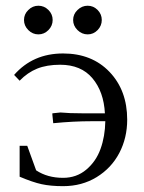

<svg xmlns="http://www.w3.org/2000/svg" viewBox="-20 -637 498 664"><path d="M28.8 -377.9Q93.8 -452.1 198.2 -452.1Q297.9 -452.1 358.9 -388.2Q419.9 -324.2 419.9 -223.1Q419.9 -160.2 392.6 -107.9Q365.2 -55.7 314.2 -24.4Q263.2 6.8 198.2 6.8Q155.3 6.8 124 0Q92.8 -6.8 47.9 -25.9V-132.8H74.2L105 -47.9Q144 -22 198.2 -22Q244.6 -22 278.3 -50.3Q312 -78.6 327.6 -121.8Q343.3 -165 344.2 -217.8H296.9Q234.4 -217.8 164.1 -210.9L161.1 -240.2V-245.1L189 -248Q218.8 -245.1 266.1 -245.1H342.8Q338.9 -319.8 299.6 -366.5Q260.3 -413.1 188 -413.1Q142.1 -413.1 108.6 -399.7Q75.2 -386.2 47.9 -357.9ZM77.9 -533Q63 -547.9 63 -567.9Q63 -587.9 77.9 -602.5Q92.8 -617.2 112.8 -617.2Q132.8 -617.2 147.5 -602.5Q162.1 -587.9 162.1 -567.9Q162.1 -547.9 147.5 -533Q132.8 -518.1 112.8 -518.1Q92.8 -518.1 77.9 -533ZM248 -533Q232.9 -547.9 232.9 -567.9Q232.9 -587.9 248 -602.5Q263.2 -617.2 283.2 -617.2Q303.2 -617.2 317.6 -602.5Q332 -587.9 332 -567.9Q332 -547.9 317.6 -533Q303.2 -518.1 283.2 -518.1Q263.2 -518.1 248 -533Z"/></svg>

Font: Dihjauti
Style: Regular
Weight: 400
Designer: T. Christopher White
Version: Version 3.0.0